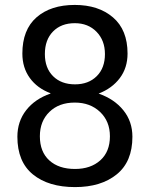

<svg xmlns="http://www.w3.org/2000/svg" viewBox="-20 -741 602 771"><path d="M492.2 -525.9Q492.2 -468.8 461.2 -427.5Q430.2 -386.2 376 -365.2Q439 -343.3 475.3 -298.3Q511.7 -253.4 511.7 -191.9Q511.7 -91.8 448.7 -40.8Q385.7 10.3 281.2 10.3Q174.8 10.3 112.3 -40.5Q49.8 -91.3 49.8 -191.9Q49.8 -253.4 85.2 -298.6Q120.6 -343.8 182.6 -365.2V-366.7Q129.4 -386.7 99.6 -428Q69.8 -469.2 69.8 -525.9Q69.8 -621.6 126.7 -671.4Q183.6 -721.2 280.3 -721.2Q375.5 -721.2 433.8 -671.1Q492.2 -621.1 492.2 -525.9ZM421.4 -193.8Q421.4 -253.9 381.8 -291.5Q342.3 -329.1 280.3 -329.1Q216.8 -329.1 178.5 -291.7Q140.1 -254.4 140.1 -193.8Q140.1 -131.3 178 -96.9Q215.8 -62.5 281.2 -62.5Q344.2 -62.5 382.8 -97.2Q421.4 -131.8 421.4 -193.8ZM401.4 -523.9Q401.4 -578.6 367.7 -613.3Q334 -647.9 280.3 -647.9Q225.6 -647.9 192.9 -614.5Q160.2 -581.1 160.2 -523.9Q160.2 -467.8 193.1 -435.1Q226.1 -402.3 281.2 -402.3Q335.4 -402.3 368.4 -435.1Q401.4 -467.8 401.4 -523.9Z"/></svg>

Font: Roboto Web
Style: Regular
Weight: 400
Designer: Google
Version: Version 1.200310; 2013